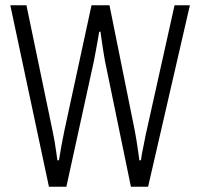

<svg xmlns="http://www.w3.org/2000/svg" viewBox="-20 -706 757 726"><path d="M165 0 19 -686H80L179 -210Q183 -192 186.5 -171.5Q190 -151 192.5 -132Q195 -113 197 -100H203Q205 -110 207 -124Q209 -138 212 -153.5Q215 -169 218 -184Q221 -199 223 -210L326 -686H394L490 -210Q493 -195 496 -175.5Q499 -156 502 -136Q505 -116 507 -100H513Q514 -110 516.5 -124Q519 -138 522.5 -153.5Q526 -169 528.5 -184Q531 -199 534 -210L640 -686H698L540 0H475L377 -475Q374 -493 370.5 -513.5Q367 -534 364.5 -553.5Q362 -573 360 -586H355Q353 -573 349.5 -553Q346 -533 342 -512Q338 -491 335 -475L231 0Z"/></svg>

Font: Archivo Condensed ExtraLight
Style: Regular
Weight: 250
Width: 3
Designer: Hector Gatti
Foundry: Omnibus-Type
Version: Version 2.001